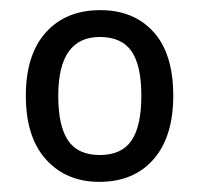

<svg xmlns="http://www.w3.org/2000/svg" viewBox="-20 -742 393 379"><path d="M322 -553Q322 -472 283 -427.5Q244 -383 176 -383Q111 -383 71 -427Q31 -471 31 -553Q31 -634 70.5 -678Q110 -722 178 -722Q244 -722 283 -679Q322 -636 322 -553ZM95 -553Q95 -493 114.5 -464.5Q134 -436 177 -436Q220 -436 239.5 -464.5Q259 -493 259 -553Q259 -613 239.5 -641Q220 -669 177 -669Q95 -669 95 -553Z"/></svg>

Font: Noto Sans Kannada SemiCondensed
Style: Regular
Weight: 400
Width: 4
Designer: Jelle Bosma - Monotype Design Team
Foundry: Monotype Imaging Inc.
Version: Version 2.005; ttfautohint (v1.8.4.7-5d5b)